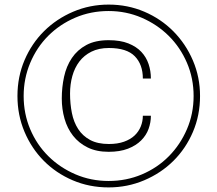

<svg xmlns="http://www.w3.org/2000/svg" viewBox="-20 -808 947 836"><path d="M453 8Q369 8 296.5 -23Q224 -54 170.5 -108Q117 -162 86.5 -234.5Q56 -307 56 -390Q56 -474 87 -546.5Q118 -619 172 -672.5Q226 -726 298.5 -757Q371 -788 453 -788Q536 -788 608.5 -757Q681 -726 735 -671.5Q789 -617 820 -544.5Q851 -472 851 -390Q851 -306 820 -233.5Q789 -161 735 -107.5Q681 -54 608 -23Q535 8 453 8ZM453 -20Q530 -20 597.5 -48.5Q665 -77 715 -127.5Q765 -178 794 -245.5Q823 -313 823 -390Q823 -467 794 -534.5Q765 -602 714.5 -652Q664 -702 596.5 -731Q529 -760 453 -760Q375 -760 307.5 -731Q240 -702 190 -652Q140 -602 111.5 -534Q83 -466 83 -390Q83 -313 111.5 -245.5Q140 -178 190.5 -128Q241 -78 308.5 -49Q376 -20 453 -20ZM453 -147Q400 -147 361.5 -166Q323 -185 298 -217Q273 -249 261 -291Q249 -333 249 -379Q249 -428 259 -474Q269 -520 293 -555.5Q317 -591 356 -612Q395 -633 453 -633Q504 -633 539 -619Q574 -605 595.5 -582Q617 -559 627 -529Q637 -499 637 -466H602Q602 -527 567 -563Q532 -599 454 -599Q410 -599 378 -583Q346 -567 325.5 -540Q305 -513 295 -477Q285 -441 285 -401Q285 -356 293 -316Q301 -276 320.5 -246Q340 -216 372.5 -198.5Q405 -181 454 -181Q492 -181 520 -191Q548 -201 566 -218Q584 -235 593 -257.5Q602 -280 602 -304H637Q637 -275 627 -247Q617 -219 594.5 -196.5Q572 -174 537 -160.5Q502 -147 453 -147Z"/></svg>

Font: Tanohe Sans ExtraLight
Style: Regular
Weight: 250
Designer: Village Type and Design LLC & Cristiano Sobral
Foundry: Cooper Hewitt Smithsonian Design Museum
Version: Version 1.00;September 29, 2021;FontCreator 13.0.0.2655 64-b